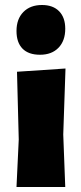

<svg xmlns="http://www.w3.org/2000/svg" viewBox="-20 -748 324 768"><path d="M148 -728Q192 -728 216.5 -703Q241 -678 241 -633Q241 -585 214 -557Q187 -529 140 -529Q94 -529 70 -553.5Q46 -578 46 -624Q46 -672 73.5 -700Q101 -728 148 -728ZM46 0 55 -190 48 -461 242 -474 233 -210 241 0Z"/></svg>

Font: Alegreya Sans SC Black
Style: Regular
Weight: 900
Designer: Juan Pablo del Peral
Foundry: Huerta Tipografica
Version: Version 2.007